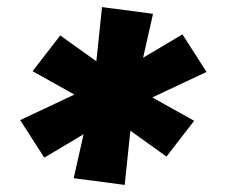

<svg xmlns="http://www.w3.org/2000/svg" viewBox="-20 -611 640 542"><path d="M332 -89 188 -108 216 -232 105 -166 37 -272 190 -344 72 -410 150 -511 252 -438 268 -591 412 -572 384 -448 495 -514 563 -408 410 -336 528 -270 450 -169 348 -242Z"/></svg>

Font: Iosevka SS04 Heavy Extended
Style: Italic
Weight: 900
Width: 7
Italic angle: -9°
Monospace: yes
Designer: Belleve Invis
Foundry: Belleve Invis
Version: Version 19.0.0; ttfautohint (v1.8.4)